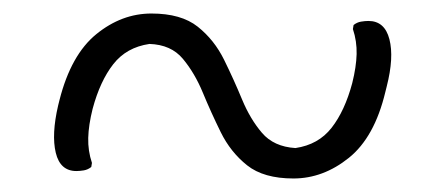

<svg xmlns="http://www.w3.org/2000/svg" viewBox="-20 -442 640 284"><path d="M414 -178Q370 -178 345.5 -197.5Q321 -217 306.5 -246.5Q292 -276 280 -305Q268 -334 250.5 -355Q233 -376 201 -377Q167 -372 147.5 -347Q128 -322 117 -281Q111 -257 110.5 -238Q110 -219 116 -201L115 -195Q110 -191 104 -190Q98 -189 93 -189Q69 -189 62.5 -216Q56 -243 66 -286L68 -294Q85 -361 122.5 -391.5Q160 -422 204 -422Q248 -422 272.5 -402.5Q297 -383 311.5 -353.5Q326 -324 338 -295Q350 -266 367.5 -245.5Q385 -225 417 -223Q451 -228 470.5 -253Q490 -278 501 -319Q507 -343 507.5 -362Q508 -381 502 -399L503 -405Q508 -409 514 -410Q520 -411 525 -411Q549 -411 556 -384Q563 -357 552 -314L550 -306Q534 -239 496 -208.5Q458 -178 414 -178Z"/></svg>

Font: Recursive Sn Csl St Lt
Style: Italic
Weight: 300
Italic angle: -15°
Version: Version 1.079;hotconv 1.0.112;makeotfexe 2.5.65598; ttfautoh